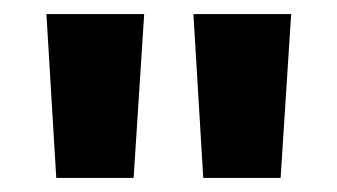

<svg xmlns="http://www.w3.org/2000/svg" viewBox="-20 -703 479 273"><path d="M269 -450 255 -683H394L379 -450ZM60 -450 46 -683H185L170 -450Z"/></svg>

Font: Cairo Play
Style: Bold
Weight: 700
Version: Version 3.119